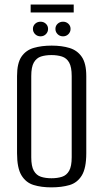

<svg xmlns="http://www.w3.org/2000/svg" viewBox="-20 -796 446 828"><path d="M201.3 12Q158.2 12 125 1.8Q91.8 -8.3 72.6 -39.8Q53.5 -71.2 53.5 -135.3V-467.8Q53.5 -523.5 72.6 -551.6Q91.8 -579.7 125.7 -589.5Q159.7 -599.3 202.7 -599.3Q246.4 -599.3 279.8 -589.1Q313.2 -579 332.6 -550.9Q352.1 -522.8 352.1 -467.8V-135.5Q352.1 -70.5 332.6 -39Q313.2 -7.6 279.5 2.2Q245.7 12 201.3 12ZM202 -27.3Q227.9 -27.3 247.5 -33.7Q267.1 -40 278.2 -59.5Q289.2 -78.9 289.2 -117.8V-468Q289.2 -506.9 278.2 -526.4Q267.1 -545.8 247.2 -552.2Q227.2 -558.5 202 -558.5Q176 -558.5 156.6 -552.2Q137.1 -545.8 125.9 -526.4Q114.8 -506.9 114.8 -468V-117.8Q114.8 -78.9 125.9 -59.5Q137.1 -40 156.6 -33.7Q176 -27.3 202 -27.3ZM154.8 -639.3Q141 -639.3 131.5 -648.6Q122 -658 122 -671.3Q122 -684.7 131.5 -693.5Q141 -702.4 154.8 -702.4Q168.5 -702.4 177.9 -693.5Q187.3 -684.7 187.3 -671.3Q187.3 -658 177.9 -648.6Q168.5 -639.3 154.8 -639.3ZM251.8 -639.3Q238 -639.3 228.5 -648.6Q219 -658 219 -671.3Q219 -684.7 228.5 -693.5Q238 -702.4 251.8 -702.4Q265.5 -702.4 274.9 -693.5Q284.3 -684.7 284.3 -671.3Q284.3 -658 274.9 -648.6Q265.5 -639.3 251.8 -639.3ZM112.2 -742.2V-776.5H297.9V-742.2Z"/></svg>

Font: Alumni Sans SC Thin
Style: Regular
Weight: 100
Designer: Robert E. Leuschke
Foundry: Robert E. Leuschke
Version: Version 1.018